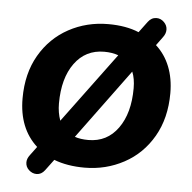

<svg xmlns="http://www.w3.org/2000/svg" viewBox="-46 -582 676 675"><g transform="rotate(5 292.0 -244.5)"><path d="M165 -8 136 31Q124 47 107 47Q92 47 80 36Q68 25 68 9Q68 -4 78 -17L101 -48Q35 -108 35 -214Q35 -302 72.5 -366.5Q110 -431 173.5 -465.5Q237 -500 313 -500Q376 -500 421 -481L450 -520Q462 -536 480 -536Q495 -536 506.5 -524.5Q518 -513 518 -498Q518 -484 508 -471L486 -441Q518 -412 534.5 -370.5Q551 -329 551 -277Q551 -189 513.5 -124Q476 -59 412 -24.5Q348 10 273 10Q212 10 165 -8ZM421 -283Q421 -317 411 -341L230 -95Q250 -88 278 -88Q344 -88 382.5 -141.5Q421 -195 421 -283ZM174 -147 357 -394Q335 -402 307 -402Q241 -402 202.5 -349Q164 -296 164 -207Q164 -175 174 -147Z"/></g></svg>

Font: SN Pro Bold
Style: Bold Italic
Weight: 700
Italic angle: -9°
Designer: Tobias Whetton
Foundry: Supernotes
Version: Version 1.003